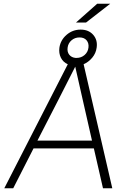

<svg xmlns="http://www.w3.org/2000/svg" viewBox="-20 -1011 690 1031"><path d="M484 -214H160L51 0H3L344 -666Q319 -677 307 -701Q295 -725 299 -755Q305 -796 337.5 -824Q370 -852 413 -852Q456 -852 480.5 -824Q505 -796 499 -755Q495 -725 475.5 -701.5Q456 -678 429 -666L583 0H533ZM181 -256H474L424 -476L384 -653L294 -476ZM391 -700Q416 -700 434 -715.5Q452 -731 455 -755Q458 -779 445 -794.5Q432 -810 407 -810Q382 -810 364 -794.5Q346 -779 343 -755Q340 -732 352 -717Q364 -702 386 -700ZM502 -991H572L442 -890H388Z"/></svg>

Font: Retni Sans Light
Style: Italic
Weight: 300
Italic angle: -8°
Designer: Vitaly Kuzmin
Foundry: ParaType Ltd.
Version: Version 1.00;June 10, 2019;FontCreator 11.5.0.2425 64-bit; t